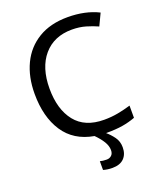

<svg xmlns="http://www.w3.org/2000/svg" viewBox="-168 -829 968 1154"><g transform="rotate(-20 316.0 -252.0)"><path d="M377 116Q377 89 360 61Q343 33 313 3Q187 -19 124 -114.5Q61 -210 61 -358Q61 -466 100.5 -548.5Q140 -631 217 -677.5Q294 -724 404 -724Q517 -724 601 -682L565 -606Q532 -621 491.5 -633Q451 -645 403 -645Q288 -645 222 -568Q156 -491 156 -357Q156 -224 217.5 -146.5Q279 -69 402 -69Q449 -69 491 -77Q533 -85 573 -97V-19Q533 -4 490.5 3Q448 10 389 10Q386 10 384 10Q408 30 428.5 58Q449 86 449 124Q449 168 423.5 194Q398 220 349 220Q318 220 291 212V156Q308 161 334 161Q352 161 364.5 149.5Q377 138 377 116Z"/></g></svg>

Font: Noto Sans
Style: Regular
Weight: 400
Designer: Monotype Design Team
Foundry: Monotype Imaging Inc.
Version: Version 2.007